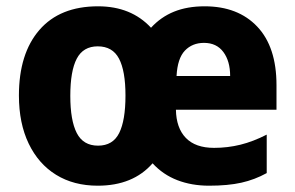

<svg xmlns="http://www.w3.org/2000/svg" viewBox="-20 -579 935 609"><path d="M629 -559Q735 -559 796 -494.5Q857 -430 857 -309V-231H538Q539 -173 569.5 -141.5Q600 -110 659 -110Q702 -110 742.5 -120Q783 -130 826 -152V-30Q788 -9 745.5 0.5Q703 10 643 10Q588 10 542.5 -7.5Q497 -25 464 -61Q402 10 290 10Q214 10 158 -24.5Q102 -59 71 -123.5Q40 -188 40 -276Q40 -409 105 -484Q170 -559 291 -559Q396 -559 459 -491Q490 -525 532 -542Q574 -559 629 -559ZM627 -443Q590 -443 566.5 -418.5Q543 -394 540 -338H710Q710 -385 688.5 -414Q667 -443 627 -443ZM290 -432Q244 -432 223.5 -393Q203 -354 203 -275Q203 -197 223.5 -157Q244 -117 291 -117Q338 -117 358 -157Q378 -197 378 -276Q378 -354 357.5 -393Q337 -432 290 -432Z"/></svg>

Font: Noto Sans Devanagari UI SemiCondensed ExtraBold
Style: Regular
Weight: 800
Width: 4
Designer: Jelle Bosma - Monotype Design Team
Foundry: Monotype Imaging Inc.
Version: Version 2.004; ttfautohint (v1.8.4.7-5d5b)